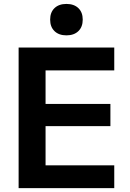

<svg xmlns="http://www.w3.org/2000/svg" viewBox="-20 -977 676 997"><path d="M76.7 0V-730H573.3V-611.4H216.6V-437.3H553.3V-322H216.6V-118.6H573.3V0ZM325 -793.4Q285.7 -793.4 263 -815.4Q240.4 -837.3 240.4 -875.2Q240.4 -913 263 -934.8Q285.7 -956.6 325 -956.6Q364.3 -956.6 387 -934.8Q409.6 -913 409.6 -875.2Q409.6 -837.3 387 -815.4Q364.3 -793.4 325 -793.4Z"/></svg>

Font: M PLUS 2 Thin
Style: Regular
Weight: 100
Designer: Coji Morishita
Foundry: UNDERFOREST DESIGN
Version: Version 1.001